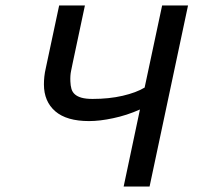

<svg xmlns="http://www.w3.org/2000/svg" viewBox="-20 -682 729 702"><path d="M290.5 -662.1 246.1 -453.1Q243.7 -440.4 240 -423.3Q236.3 -406.2 237.3 -384.3Q237.8 -369.1 241.2 -357.2Q244.6 -345.2 253.7 -337.2Q262.7 -329.1 278.3 -324.7Q293.9 -320.3 318.4 -320.3Q378.9 -320.3 428.5 -331.8Q478 -343.3 508.8 -361.8L572.8 -662.1H667.5L526.9 0H432.1L491.7 -281.7Q467.8 -271 442.9 -262.9Q418 -254.9 393.8 -249.8Q369.6 -244.6 347.2 -241.9Q324.7 -239.3 305.7 -239.3Q223.6 -239.3 182.1 -275.1Q140.6 -311 140.6 -373.5Q140.6 -387.2 142.1 -401.9Q143.6 -416.5 147.5 -433.1L196.3 -662.1Z"/></svg>

Font: PT Astra Sans
Style: Italic
Weight: 400
Italic angle: -16°
Designer: A.Korolkova, I. Chaeva
Foundry: ParaType Ltd
Version: Version 1.001; ttfautohint (v1.6)